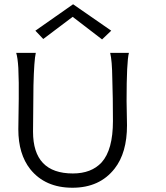

<svg xmlns="http://www.w3.org/2000/svg" viewBox="-20 -869 780 901"><path d="M497 -621H585Q574 -580 574 -395Q574 -362 575 -337Q576 -312 576 -281Q576 -152 518 -78Q448 12 320 12Q192 12 122 -75Q66 -146 66 -262L68 -406Q69 -483 66 -550Q63 -599 56 -621H148Q140 -587 137 -468Q135 -306 135 -251Q135 -55 322 -55Q409 -55 457 -107Q510 -166 510 -301Q510 -412 507 -500Q506 -585 497 -621ZM502 -725 459 -684 321 -790Q320 -790 183 -686L146 -725L323 -849Q357 -826 502 -725Z"/></svg>

Font: GFS Neohellenic Rg
Style: Regular
Weight: 400
Designer: Takis Katsoulidis and George D. Matthiopoulos
Foundry: Takis Katsoulidis and George D. Matthiopoulos
Version: Version 1.0